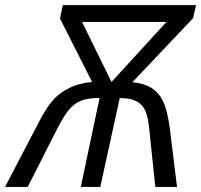

<svg xmlns="http://www.w3.org/2000/svg" viewBox="-58 -734 790 754"><path d="M211.9 -387.2Q251.5 -407.7 303.7 -412.1L177.7 -661.1L188.5 -713.9H711.9L700.2 -662.6L461.9 -411.1Q506.8 -406.7 535.2 -389.6Q563.5 -372.6 579.6 -341.8Q599.1 -305.2 608.9 -229.5L637.2 0H551.8L528.3 -225.1Q523.9 -273.9 512.7 -298.8Q501.5 -323.7 479.5 -335.4Q456.1 -348.6 416.5 -348.6H412.1L335.9 0H259.3L333 -349.1H327.6Q284.7 -349.1 257.6 -337.4Q230.5 -325.7 210.2 -299.8Q189.9 -273.9 164.1 -223.1L50.8 0H-38.1L92.3 -250Q123.5 -311 149.9 -340.6Q176.3 -370.1 211.9 -387.2ZM380.9 -413.1 595.7 -647.9H264.2L379.4 -413.1Z"/></svg>

Font: Viking Open Sans
Style: Italic
Weight: 400
Italic angle: -12°
Foundry: Ascender Corporation
Version: Version 2.000